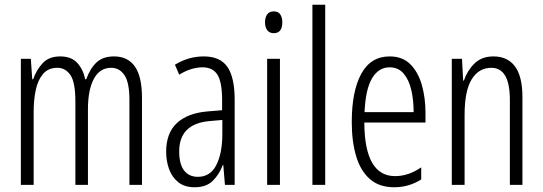

<svg xmlns="http://www.w3.org/2000/svg" viewBox="-20 -780 2290 810"><path d="M461 -542Q519 -542 549 -499.5Q579 -457 579 -367V0H526V-359Q526 -432 505 -463Q484 -494 449 -494Q401 -494 376 -447.5Q351 -401 351 -319V0H298V-352Q298 -433 277 -463.5Q256 -494 222 -494Q184 -494 162 -468.5Q140 -443 131 -401Q122 -359 122 -309V0H68V-532H110L116 -446H120Q133 -484 159.5 -513Q186 -542 234 -542Q282 -542 307 -513.5Q332 -485 339 -446H344Q360 -491 387 -516.5Q414 -542 461 -542Z M840 -542Q909 -542 939.5 -497.5Q970 -453 970 -360V0H929L922 -84H920Q905 -44 877.5 -17Q850 10 801 10Q759 10 732.5 -11Q706 -32 693.5 -66Q681 -100 681 -140Q681 -219 726.5 -261Q772 -303 856 -310L917 -315V-358Q917 -433 897.5 -464.5Q878 -496 834 -496Q813 -496 788.5 -489Q764 -482 736 -465L718 -507Q775 -542 840 -542ZM862 -269Q736 -257 736 -141Q736 -88 756.5 -61Q777 -34 815 -34Q867 -34 892.5 -83.5Q918 -133 918 -216V-274Z M1135 -732Q1154 -732 1162.5 -719Q1171 -706 1171 -686Q1171 -640 1135 -640Q1117 -640 1107.5 -652.5Q1098 -665 1098 -686Q1098 -706 1107 -719Q1116 -732 1135 -732ZM1161 -532V0H1107V-532Z M1352 0H1298V-760H1352Z M1624 -542Q1678 -542 1711 -509Q1744 -476 1759.5 -422Q1775 -368 1775 -305V-263H1517Q1518 -37 1647 -37Q1703 -37 1757 -74V-23Q1732 -7 1703.5 1.5Q1675 10 1643 10Q1580 10 1540.5 -24.5Q1501 -59 1482.5 -121Q1464 -183 1464 -265Q1464 -395 1504 -468.5Q1544 -542 1624 -542ZM1624 -496Q1577 -496 1549.5 -449.5Q1522 -403 1518 -307H1725Q1725 -358 1715 -401Q1705 -444 1682.5 -470Q1660 -496 1624 -496Z M2062 -542Q2121 -542 2152.5 -500Q2184 -458 2184 -370V0H2131V-357Q2131 -428 2111 -461Q2091 -494 2053 -494Q2000 -494 1970 -445.5Q1940 -397 1940 -295V0H1886V-532H1929L1934 -440H1937Q1951 -482 1981.5 -512Q2012 -542 2062 -542Z"/></svg>

Font: Noto Sans Sinhala ExtraCondensed Light
Style: Regular
Weight: 300
Width: 2
Designer: Jelle Bosma - Monotype Design Team
Foundry: Monotype Imaging Inc.
Version: Version 2.006; ttfautohint (v1.8.4.7-5d5b)